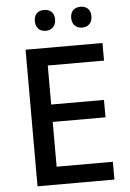

<svg xmlns="http://www.w3.org/2000/svg" viewBox="-60 -956 678 1000"><g transform="rotate(-5 278.5 -456.0)"><path d="M156 -858C156 -821 179 -803 209 -803C237 -803 262 -821 262 -858C262 -896 237 -912 209 -912C179 -912 156 -896 156 -858ZM346 -858C346 -821 370 -803 399 -803C428 -803 452 -821 452 -858C452 -896 428 -912 399 -912C370 -912 346 -896 346 -858ZM497 0V-93H203V-327H479V-418H203V-622H497V-714H95V0Z"/></g></svg>

Font: Noto Sans Devanagari UI Medium
Style: Regular
Weight: 500
Designer: Jelle Bosma - Monotype Design Team
Foundry: Monotype Imaging Inc.
Version: Version 2.004